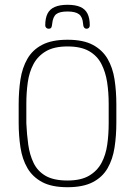

<svg xmlns="http://www.w3.org/2000/svg" viewBox="-20 -772 564 802"><path d="M466 -336Q466 -391 458.5 -440Q451 -489 429.5 -526Q408 -563 368 -584.5Q328 -606 262 -606Q197 -606 156.5 -585Q116 -564 94.5 -526.5Q73 -489 65.5 -440.5Q58 -392 58 -336V-260Q58 -205 65.5 -156Q73 -107 94.5 -70Q116 -33 156 -11.5Q196 10 262 10Q327 10 367.5 -11Q408 -32 429.5 -69.5Q451 -107 458.5 -156Q466 -205 466 -260ZM90 -257V-339Q90 -385 96 -428Q102 -471 120 -504.5Q138 -538 172 -558Q206 -578 262 -578Q318 -578 352 -558.5Q386 -539 403.5 -505Q421 -471 427.5 -428.5Q434 -386 434 -339V-257Q434 -211 428 -168Q422 -125 404 -91.5Q386 -58 352 -38Q318 -18 262 -18Q204 -18 170.5 -37.5Q137 -57 120.5 -91Q104 -125 98 -168Q92 -211 90 -257ZM198 -673Q201 -702 215 -713Q229 -724 262 -724Q295 -724 310 -712.5Q325 -701 327 -673Q328 -652 342 -652Q348 -652 351.5 -656Q355 -660 355 -666Q355 -696 345.5 -715Q336 -734 315.5 -743Q295 -752 262 -752Q230 -752 209 -743Q188 -734 178.5 -715Q169 -696 169 -666Q169 -660 173 -656Q177 -652 183 -652Q191 -652 194 -656.5Q197 -661 198 -673Z"/></svg>

Font: Beiruti ExtraLight
Style: Regular
Weight: 250
Designer: Arlette Boutros
Foundry: Boutros
Version: Version 1.41